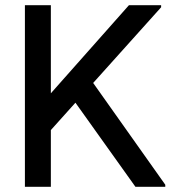

<svg xmlns="http://www.w3.org/2000/svg" viewBox="-20 -720 657 740"><path d="M126 -163V-304L477 -700H601V-692ZM76 0V-700H176V0ZM502 0 248 -356 323 -423 617 -8V0Z"/></svg>

Font: Fustat SemiBold
Style: Regular
Weight: 600
Designer: Mohamed Gaber, Khaled Hosny, Laura Garcia Mut
Foundry: Kief Type Foundry, Alif Type Foundry, Hard Type Foundry
Version: Version 1.007